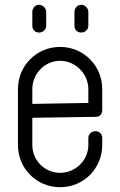

<svg xmlns="http://www.w3.org/2000/svg" viewBox="-20 -780 502 802"><path d="M319 -760C303 -760 291 -746 291 -730V-672C291 -656 303 -644 319 -644C335 -644 349 -656 349 -672V-730C349 -746 335 -760 319 -760ZM143 -760C127 -760 115 -746 115 -730V-672C115 -656 127 -644 143 -644C159 -644 173 -656 173 -672V-730C173 -746 159 -760 143 -760ZM231 -584C133 -584 55 -506 55 -408V-322V-316V-312V-174C55 -76 133 2 231 2C329 2 407 -76 407 -174V-204C407 -220 395 -232 379 -232C363 -232 349 -220 349 -204V-174C349 -110 295 -58 231 -58C167 -58 115 -110 115 -174V-288L381 -292C397 -292 407 -304 407 -320V-408C407 -506 329 -584 231 -584ZM231 -526C295 -526 349 -472 349 -408V-350L115 -346V-408C115 -472 167 -526 231 -526Z"/></svg>

Font: bauhaus_2017
Style: _regular
Weight: 400
Version: Version 1.0